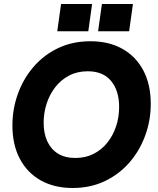

<svg xmlns="http://www.w3.org/2000/svg" viewBox="-20 -921 788 959"><path d="M343 18Q251 18 183.5 -20Q116 -58 79 -128Q42 -198 42 -294Q42 -376 69 -451.5Q96 -527 147 -586.5Q198 -646 270 -680.5Q342 -715 432 -715Q524 -715 591.5 -677Q659 -639 696 -569Q733 -499 733 -402Q733 -320 705.5 -244.5Q678 -169 627 -110Q576 -51 504 -16.5Q432 18 343 18ZM356 -132Q407 -132 447.5 -152.5Q488 -173 516.5 -209Q545 -245 560 -290.5Q575 -336 575 -387Q575 -468 535 -516.5Q495 -565 418 -565Q366 -565 325 -543.5Q284 -522 255.5 -485Q227 -448 212.5 -402Q198 -356 198 -308Q198 -254 216.5 -214.5Q235 -175 270 -153.5Q305 -132 356 -132ZM470 -765 489 -901H644L625 -765ZM266 -765 285 -901H440L421 -765Z"/></svg>

Font: Hanken Grotesk Black
Style: Italic
Weight: 900
Italic angle: -8°
Designer: Alfredo Marco Pradil
Foundry: Hanken Design Co.
Version: Version 3.013